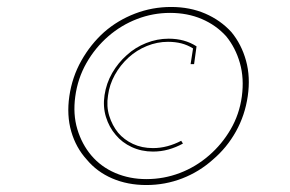

<svg xmlns="http://www.w3.org/2000/svg" viewBox="-20 -648 833 551"><path d="M400 -134Q352 -134 311 -151.5Q270 -169 242 -202Q215 -234 202 -277Q189 -320 196 -371Q203 -423 228 -467Q253 -511 291 -544Q328 -576 373.5 -593.5Q419 -611 468 -611Q518 -611 559 -593.5Q600 -576 629 -544Q656 -511 668.5 -467Q681 -423 674 -371Q667 -320 642 -277Q617 -234 580 -202Q542 -169 496 -151.5Q450 -134 400 -134ZM400 -117Q454 -117 503 -136Q552 -155 591 -190Q631 -224 657 -270.5Q683 -317 691 -372Q699 -427 686 -474Q673 -521 644 -556Q613 -590 569 -609Q525 -628 471 -628Q417 -628 367.5 -609Q318 -590 279 -556Q240 -521 213.5 -474Q187 -427 179 -372Q171 -317 184.5 -270.5Q198 -224 229 -190Q258 -155 302 -136Q346 -117 400 -117ZM527 -464H537L544 -515Q527 -526 507 -531.5Q487 -537 464 -537Q431 -537 399.5 -524.5Q368 -512 344 -490Q319 -468 302 -438.5Q285 -409 280 -375Q275 -342 284 -312.5Q293 -283 312 -261Q330 -239 358 -226Q386 -213 419 -213Q442 -213 463.5 -219Q485 -225 505 -236L500 -244Q481 -234 460.5 -228.5Q440 -223 419 -223Q387 -223 361.5 -235Q336 -247 319 -267Q302 -288 293.5 -315.5Q285 -343 290 -374Q294 -405 309.5 -433Q325 -461 349 -483Q372 -504 401.5 -516Q431 -528 462 -528Q483 -528 500.5 -523.5Q518 -519 534 -509Z"/></svg>

Font: Josefin Slab Thin ExtraLight
Style: Italic
Weight: 250
Italic angle: -12°
Version: Version 2.000